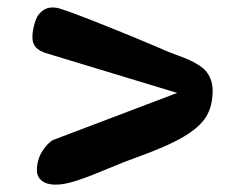

<svg xmlns="http://www.w3.org/2000/svg" viewBox="-20 -550 618 518"><path d="M346.2 -124.5Q320.3 -115.7 272.5 -95.5Q224.6 -75.2 189.7 -63.5Q154.8 -51.8 129.9 -51.8Q106.4 -51.8 93 -62.3Q79.6 -72.8 79.6 -90.3Q79.6 -119.1 94.2 -142.1Q108.9 -165 123.5 -172.4L458 -299.3L105.5 -406.2Q86.4 -412.1 76.9 -422.1Q67.4 -432.1 67.4 -450.2Q67.4 -453.6 67.9 -459.7Q68.4 -465.8 71.3 -479Q74.2 -492.2 79.3 -502.7Q84.5 -513.2 95.5 -521.5Q106.4 -529.8 121.1 -529.8Q132.3 -529.8 142.6 -526.4Q171.4 -517.6 237.3 -491.5Q303.2 -465.3 353.8 -444.3Q404.3 -423.3 408.2 -421.4Q422.9 -414.6 443.8 -406.5Q464.8 -398.4 478.5 -393.3Q492.2 -388.2 507.8 -379.4Q523.4 -370.6 532.5 -361.6Q541.5 -352.5 547.6 -338.1Q553.7 -323.7 553.7 -305.7Q553.7 -263.7 536.1 -235.1Q518.6 -206.5 474.6 -180.7Q430.7 -154.8 346.2 -124.5Z"/></svg>

Font: iCiel Pacifico
Style: Regular
Weight: 400
Designer: Vernon Adams
Foundry: Vernon Adams
Version: Version 1.00 September 26, 2014, initial release